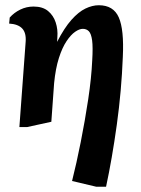

<svg xmlns="http://www.w3.org/2000/svg" viewBox="-20 -485 539 733"><path d="M348 228 255.1 206Q272 139 288.2 57.5Q304.4 -24 316.8 -106Q329.1 -188 332.1 -255Q335.1 -304.9 331.7 -330.7Q328.2 -356.5 319.2 -365.7Q310.2 -374.9 296 -374.9Q283.1 -374.9 266.8 -363.6Q250.5 -352.4 234.1 -327.9Q217.6 -303.4 204.9 -263.7Q192.2 -224 186.6 -167.7L176 -20.1L83.9 0H54L77.9 -325Q80.6 -359.2 64.9 -376.1Q49.1 -393 14.9 -395L17.1 -418Q33.8 -436.9 57.4 -448.4Q81.1 -460 108 -460Q142.7 -460 163.3 -443.1Q183.9 -426.1 192.6 -399.4Q201.4 -372.7 199 -343L198 -325.2Q225.5 -378.5 252.6 -409.1Q279.7 -439.6 306.1 -452.3Q332.4 -465 357.1 -465Q413.1 -465 433.5 -418.5Q453.9 -372 448.9 -268Q443.9 -138 425.9 -8.5Q407.9 121 384.9 228Z"/></svg>

Font: Ancizar Serif Light
Style: Italic
Weight: 300
Italic angle: -4°
Designer: Cesar Puertas, Viviana Monsalve, Julian Moncada, Julian Prieto, Jose Castro, Felipe Aragon, Mariel Hernandez, Sara Alarc
Version: Version 8.100